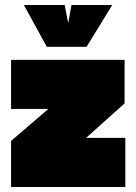

<svg xmlns="http://www.w3.org/2000/svg" viewBox="-20 -743 540 763"><path d="M24 -310V-505H475V-332L322 -195H478V0H24V-183L172 -310ZM166 -557 75 -723H237L251 -651L264 -723H426L324 -557Z"/></svg>

Font: Titillium Web Black
Style: Regular
Weight: 900
Version: Version 1.002;PS 35.000;hotconv 1.0.70;makeotf.lib2.5.55311